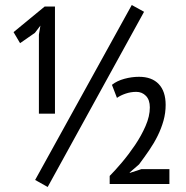

<svg xmlns="http://www.w3.org/2000/svg" viewBox="-20 -733 741 765"><path d="M505 -713 554 -686 170 12 120 -16ZM640 -315Q640 -283 631.5 -252.5Q623 -222 608.5 -192.5Q594 -163 574.5 -134.5Q555 -106 534 -78L497 -46V-44L543 -59H655V0H417V-32Q438 -53 465.5 -85.5Q493 -118 518 -155Q543 -192 560 -231Q577 -270 577 -305Q577 -335 561.5 -351Q546 -367 523 -367Q501 -367 480.5 -360Q460 -353 446 -343L426 -395Q446 -411 475.5 -419Q505 -427 534 -427Q585 -427 612.5 -398Q640 -369 640 -315ZM135 -595 141 -631 119 -602 60 -561 34 -605 158 -707H199V-280H135Z"/></svg>

Font: PT Sans Narrow
Style: Regular
Weight: 400
Width: 3
Designer: A.Korolkova, O.Umpeleva, V.Yefimov
Foundry: ParaType Ltd
Version: Version 2.003W OFL